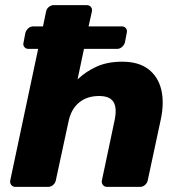

<svg xmlns="http://www.w3.org/2000/svg" viewBox="-20 -730 687 750"><path d="M40 0Q30 0 24 -7.5Q18 -15 20 -25L129 -539H91Q81 -539 75 -546.5Q69 -554 72 -564L79 -601Q82 -612 90.5 -619.5Q99 -627 110 -627H148L160 -685Q162 -696 171 -703Q180 -710 190 -710H318Q329 -710 335 -703Q341 -696 339 -685L326 -627H455Q466 -627 472 -619.5Q478 -612 475 -601L468 -564Q465 -554 456.5 -546.5Q448 -539 437 -539H308L283 -420Q317 -452 359 -470.5Q401 -489 457 -489Q522 -489 560 -459.5Q598 -430 610 -379.5Q622 -329 608 -263L557 -25Q555 -15 546.5 -7.5Q538 0 527 0H398Q388 0 382 -7.5Q376 -15 378 -25L427 -257Q438 -306 424 -330.5Q410 -355 367 -355Q320 -355 289 -329.5Q258 -304 248 -257L198 -25Q196 -15 187.5 -7.5Q179 0 168 0Z"/></svg>

Font: Rubik Light
Style: Bold Italic
Weight: 700
Italic angle: -12°
Version: Version 2.104